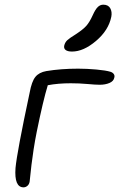

<svg xmlns="http://www.w3.org/2000/svg" viewBox="-20 -827 507 816"><path d="M286.1 -607.9Q267.6 -607.9 259 -614.5Q250.5 -621.1 252.9 -632.8Q255.9 -646.5 265.6 -655.8Q275.4 -665 301.8 -681.2Q332.5 -701.2 346.7 -717Q360.8 -732.9 374 -762.2Q385.7 -788.1 396 -797.6Q406.2 -807.1 418.9 -807.1Q439.9 -807.1 448.5 -792Q457 -776.9 453.1 -755.9Q441.4 -698.2 388.2 -653.1Q335 -607.9 286.1 -607.9ZM80.1 -30.8Q40 -30.8 45.9 -112.8Q52.2 -180.7 106 -433.1Q114.7 -481 130.4 -500.2Q146 -519.5 176.8 -524.9Q239.7 -535.2 312 -535.2Q349.6 -535.2 389.9 -531.5Q430.2 -527.8 449.2 -522Q459 -519 463.6 -512.2Q468.3 -505.4 465.8 -497.1Q462.9 -481.9 445.3 -474.4Q427.7 -466.8 403.8 -466.8Q385.7 -466.8 351.3 -470Q316.9 -473.1 280.8 -473.1Q226.6 -473.1 183.1 -464.8Q163.1 -399.4 136.2 -267.1Q128.9 -231 122.8 -191.7Q116.7 -152.3 113.8 -126.7Q110.8 -101.1 108.6 -79.1Q106.4 -57.1 106 -55.2Q104 -43.5 96.4 -37.1Q88.9 -30.8 80.1 -30.8Z"/></svg>

Font: Shantell Sans Bouncy
Style: Italic
Weight: 300
Italic angle: -11.31°
Designer: Stephen Nixon, Anya Danilova, Shantell Martin
Foundry: Arrow Type
Version: Version 1.006;[9816181b4]